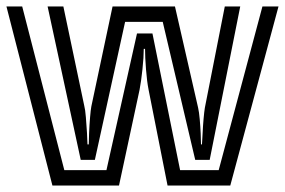

<svg xmlns="http://www.w3.org/2000/svg" viewBox="-25 -577 887 597"><path d="M481 -509H364L270 -80H226L123 -557H172L237 -248Q240 -237 242 -212.5Q244 -188 245.5 -163.5Q247 -139 247 -128H251Q251 -138 252 -162.5Q253 -187 255 -211.5Q257 -236 259 -246L325 -557H519L591 -242Q594 -229 596 -206.5Q598 -184 599 -162Q600 -140 600 -128H603Q604 -140 605 -162.5Q606 -185 608 -207.5Q610 -230 612 -242L674 -557H722L627 -80H582ZM437 -298Q432 -323 429 -361Q426 -399 426 -425H422Q422 -400 418 -362Q414 -324 409 -298L345 0H138L-5 -557H44L175 -48H306L401 -473H449L535 -48H655L791 -557H841L691 0H496Z"/></svg>

Font: Train One
Style: Regular
Weight: 400
Designer: Fontworks Inc.
Foundry: Fontworks Inc.
Version: Version 1.100